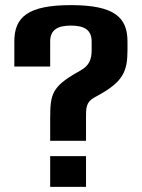

<svg xmlns="http://www.w3.org/2000/svg" viewBox="-20 -730 554 750"><path d="M176 0H316V-120H176ZM338 -568V-534C338 -496 327 -473 295 -455L281 -447C184 -391 176 -363 176 -268V-180H316V-268C316 -308 315 -331 350 -350L361 -356C460 -410 478 -450 478 -534V-568C478 -662 427 -710 257 -710C87 -710 36 -662 36 -568V-470H176V-568C176 -615 207 -630 257 -630C307 -630 338 -615 338 -568Z"/></svg>

Font: Tanklager Original
Style: Regular
Weight: 400
Designer: Ariel Martín Pérez
Foundry: Tunera Type Foundry
Version: Version 1.000;Glyphs 3.3 (3310)